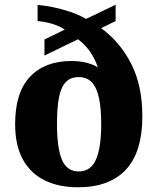

<svg xmlns="http://www.w3.org/2000/svg" viewBox="-20 -782 667 812"><path d="M310 10Q228 10 168.5 -19.5Q109 -49 76.5 -108Q44 -167 44 -257Q44 -391 107 -457.5Q170 -524 282 -524Q307 -524 328 -520.5Q349 -517 366.5 -510.5Q384 -504 394 -497Q384 -527 364.5 -558Q345 -589 310 -616L168 -547V-615L254 -657Q229 -673 200 -681.5Q171 -690 139 -693V-761Q167 -759 202.5 -752Q238 -745 275.5 -732.5Q313 -720 344 -702L469 -762V-693L408 -663Q489 -603 535.5 -511Q582 -419 582 -291Q582 -139 512.5 -64.5Q443 10 310 10ZM313 -57Q364 -57 386 -107.5Q408 -158 408 -256Q408 -324 398.5 -368Q389 -412 368 -434Q347 -456 313 -456Q279 -456 258.5 -435Q238 -414 229.5 -370.5Q221 -327 221 -256Q221 -158 241.5 -107.5Q262 -57 313 -57Z"/></svg>

Font: Noto Serif Tibetan ExtraBold
Style: Regular
Weight: 800
Version: Version 2.103